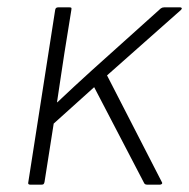

<svg xmlns="http://www.w3.org/2000/svg" viewBox="-20 -502 514 522"><path d="M62 0Q55 0 57 -7L130 -475Q131 -482 138 -482H169Q172 -482 173.5 -481Q175 -480 174 -475L155 -357Q150 -324 145 -291Q140 -258 135 -224H136Q159 -246 183 -268Q207 -290 230 -311L417 -479Q421 -482 426 -482H470Q473 -482 474 -480Q475 -478 472 -475L271 -297L420 -7Q422 -4 420 -2Q418 0 415 0H380Q374 0 372 -4L236 -265L126 -166L101 -7Q100 -3 98.5 -1.5Q97 0 93 0Z"/></svg>

Font: Sofia Sans ExtraLight
Style: Italic
Weight: 250
Italic angle: -9°
Version: Version 4.100-B